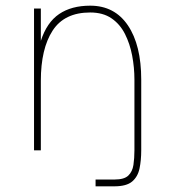

<svg xmlns="http://www.w3.org/2000/svg" viewBox="-20 -530 608 677"><path d="M100 0V-500H124V-386Q145 -451 188.5 -480.5Q232 -510 298 -510Q384 -510 431 -440.5Q478 -371 478 -249V0Q478 35 472 64Q466 93 446 110Q426 127 383 127H317V103H384Q418 103 432.5 89Q447 75 450.5 51.5Q454 28 454 0V-249Q454 -292 446 -334Q438 -376 420.5 -410.5Q403 -445 373 -465.5Q343 -486 298 -486Q207 -486 165.5 -422Q124 -358 124 -245V0Z"/></svg>

Font: Haskoy Thin
Style: Regular
Weight: 100
Designer: Ertekin Erdin
Foundry: Ertekin Erdin
Version: Version 2.000; ttfautohint (v1.8.4.7-5d5b)